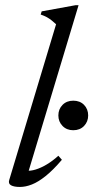

<svg xmlns="http://www.w3.org/2000/svg" viewBox="-20 -730 369 760"><path d="M202 -634Q193 -642.5 184.5 -649.2Q176 -656 165.8 -661.8Q155.5 -667.5 141 -672.5L145 -685L279.5 -709.5H291L89.5 -40.5L83.5 -54.5Q100 -52.5 121.2 -59Q142.5 -65.5 165.8 -79.5Q189 -93.5 211 -113.5L225 -97.5Q190 -56.5 160.5 -33Q131 -9.5 106.2 0.2Q81.5 10 59 10Q35.5 10 23.8 3.5Q12 -3 16.5 -17.5ZM270 -214.5Q244 -214.5 227.5 -231.5Q211 -248.5 211 -273Q211 -298 227.5 -314.8Q244 -331.5 270 -331.5Q296.5 -331.5 312.8 -314.8Q329 -298 329 -273Q329 -248.5 312.8 -231.5Q296.5 -214.5 270 -214.5Z"/></svg>

Font: Newsreader Text
Style: Italic
Weight: 400
Italic angle: -17°
Designer: Hugues Gentile
Foundry: Production Type
Version: Version 1.001